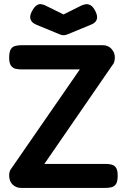

<svg xmlns="http://www.w3.org/2000/svg" viewBox="-20 -912 623 943"><path d="M84 11Q59 11 42 -5.5Q25 -22 25 -50Q25 -59 27 -67.5Q29 -76 34 -82L372 -571H89Q72 -571 57.5 -574Q43 -577 34 -589.5Q25 -602 25 -628Q25 -657 33 -670Q41 -683 55.5 -686.5Q70 -690 86 -690H484Q511 -690 527.5 -672Q544 -654 544 -630Q544 -618 541 -608Q538 -598 532 -592L198 -107H499Q515 -107 528.5 -103.5Q542 -100 550 -88Q558 -76 558 -49Q558 -21 550 -8.5Q542 4 528 7.5Q514 11 497 11ZM292 -841 378 -884Q388 -889 400 -891Q412 -893 424.5 -886.5Q437 -880 449 -856Q461 -832 455 -815.5Q449 -799 425 -790L311 -743Q307 -742 302.5 -740.5Q298 -739 292 -739Q286 -739 281.5 -740.5Q277 -742 274 -743L160 -790Q137 -799 130.5 -815.5Q124 -832 136 -855Q148 -878 159.5 -885.5Q171 -893 181.5 -891.5Q192 -890 201 -886Z"/></svg>

Font: Fredoka Medium
Style: Regular
Weight: 500
Designer: Ben Nathan
Foundry: Milena B. Brandão, Ben Nathan
Version: Version 2.001